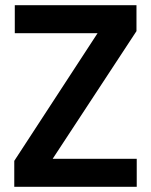

<svg xmlns="http://www.w3.org/2000/svg" viewBox="-20 -720 582 740"><path d="M35 0V-100L356 -592H37V-700H506V-600L183 -108H507V0Z"/></svg>

Font: Host Grotesk Light
Style: Bold
Weight: 700
Version: Version 1.003